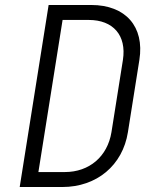

<svg xmlns="http://www.w3.org/2000/svg" viewBox="-20 -750 640 770"><path d="M59 0H230C368 0 472 -87 493 -220L539 -510C560 -643 484 -730 346 -730H175ZM134 -60 231 -670H336C434 -670 488 -608 473 -510L427 -220C411 -122 338 -60 240 -60Z"/></svg>

Font: JetBrains Mono ExtraLight
Style: Italic
Weight: 240
Italic angle: -9°
Monospace: yes
Designer: Philipp Nurullin, Konstantin Bulenkov
Foundry: JetBrains
Version: Version 2.305